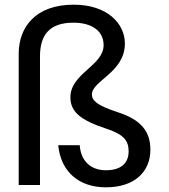

<svg xmlns="http://www.w3.org/2000/svg" viewBox="-20 -791 721 821"><path d="M60 0H151V-550C151 -641 191 -694 294 -694C374 -694 423 -658 423 -598C423 -510 281 -477 281 -375C281 -312 326 -277 431 -242C506 -218 530 -192 530 -144C530 -92 496 -63 433 -63C365 -63 325 -106 321 -170H229C240 -57 317 10 433 10C554 10 623 -55 623 -151C623 -228 584 -279 484 -311C396 -340 373 -360 373 -387C373 -446 514 -481 514 -605C514 -690 439 -771 295 -771C134 -771 60 -677 60 -561Z"/></svg>

Font: Matrixport Regular
Style: Regular
Weight: 400
Designer: Ninad Kale (Devanagari), Jonny Pinhorn (Latin)
Foundry: Indian Type Foundry
Version: Version 3.200;PS 1.000;hotconv 16.6.54;makeotf.lib2.5.65590